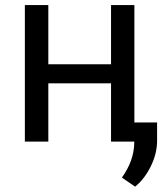

<svg xmlns="http://www.w3.org/2000/svg" viewBox="-20 -548 628 743"><path d="M500 0H409.7V-225.6H167V0H76.2V-528.3H167V-299.3H409.7V-528.3H500ZM502.9 174.3 451.7 139.2Q497.6 75.2 499.5 7.3V-74.2H587.9V-3.4Q587.9 45.9 563.7 95.2Q539.6 144.5 502.9 174.3Z"/></svg>

Font: Noboto
Style: Regular
Weight: 400
Designer: Google
Version: Version 2.001101; 2014